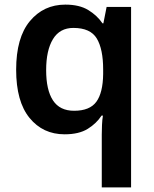

<svg xmlns="http://www.w3.org/2000/svg" viewBox="-20 -572 666 832"><path d="M421 11Q421 -8 422 -30.5Q423 -53 426 -71H420Q398 -37 360 -13.5Q322 10 260 10Q166 10 108 -61Q50 -132 50 -270Q50 -409 109.5 -480.5Q169 -552 263 -552Q324 -552 362.5 -528.5Q401 -505 424 -471H428L442 -542H548V240H421ZM301 -92Q369 -92 397.5 -131Q426 -170 427 -251V-271Q427 -359 399.5 -405Q372 -451 298 -451Q239 -451 209.5 -402.5Q180 -354 180 -268Q180 -182 209.5 -137Q239 -92 301 -92Z"/></svg>

Font: Noto Sans Lao UI SemBd
Style: Regular
Weight: 600
Designer: Monotype Design Team
Foundry: Monotype Imaging Inc.
Version: Version 2.000; ttfautohint (v1.8.4.7-5d5b)